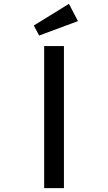

<svg xmlns="http://www.w3.org/2000/svg" viewBox="-20 -980 563 1000"><path d="M210 0V-740H313V0ZM184 -795 156 -847 339 -960 386 -870Z"/></svg>

Font: Lexend Zetta
Style: Regular
Weight: 400
Designer: Bonnie Shaver-Troup, Thomas Jockin
Foundry: Lexend
Version: Version 1.007